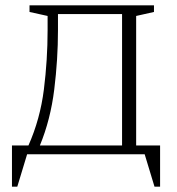

<svg xmlns="http://www.w3.org/2000/svg" viewBox="-20 -580 667 722"><path d="M91 -535V-560H559V-535L492 -520V-33H582V122H561L524 0H82L45 122H25V-33H87Q131 -132 145 -243.5Q159 -355 159 -467V-520ZM439 -33V-527H198V-466Q198 -357 184 -243.5Q170 -130 130 -33Z"/></svg>

Font: Spectral SC ExtraLight
Style: Regular
Weight: 275
Designer: Jean-Baptiste Levee
Foundry: Production Type
Version: Version 2.001